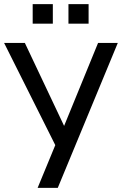

<svg xmlns="http://www.w3.org/2000/svg" viewBox="-21 -914 593 934"><path d="M162 0 257 -230 254 -196 -1 -705H100L293 -297H289L456 -705H552L260 0ZM312 -799V-894H410V-799ZM138 -799V-894H236V-799Z"/></svg>

Font: Nunito Sans 7pt Condensed Medium
Style: Regular
Weight: 500
Width: 3
Designer: Vernon Adams
Foundry: Vernon Adams
Version: Version 3.101;gftools[0.9.27]